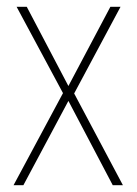

<svg xmlns="http://www.w3.org/2000/svg" viewBox="-20 -547 404 567"><path d="M166 -272 20 0H49L182 -249L313 0H343L199 -271L336 -527H306L182 -293L59 -527H29Z"/></svg>

Font: Noto Sans Devanagari Condensed Thin
Style: Regular
Weight: 100
Width: 3
Designer: Jelle Bosma - Monotype Design Team
Foundry: Monotype Imaging Inc.
Version: Version 2.004